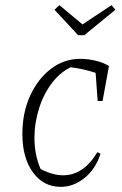

<svg xmlns="http://www.w3.org/2000/svg" viewBox="-20 -719 474 747"><path d="M216 8Q149 8 108 -48.5Q67 -105 67 -198Q67 -280 97 -346Q127 -412 178 -451Q229 -490 292 -490Q323 -490 353.5 -482.5Q384 -475 404 -462L385 -423Q319 -451 241 -459L270 -464Q221 -445 186 -401Q151 -357 132.5 -299Q114 -241 114 -182Q114 -146 121.5 -112Q129 -78 144 -49L128 -67Q154 -52 178.5 -44.5Q203 -37 225 -37Q265 -37 298 -59Q331 -81 359 -127L371 -121Q353 -63 310 -27.5Q267 8 216 8ZM360 -326 350 -463 404 -462 379 -326ZM284 -582 192 -681 211 -699 301 -624 414 -699 429 -681 308 -582Z"/></svg>

Font: Piazzolla Thin Thin
Style: Italic
Weight: 250
Italic angle: -11.3°
Version: Version 2.005